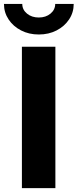

<svg xmlns="http://www.w3.org/2000/svg" viewBox="-57 -968 399 988"><path d="M228 -727.5V0H55.7V-727.5ZM142.6 -790.5Q91.8 -790.5 51.3 -811.5Q10.7 -832.5 -12.9 -868.2Q-36.6 -903.8 -36.6 -947.8H57.6Q57.6 -918 82 -897.9Q106.4 -877.9 142.6 -877.9Q178.7 -877.9 202.9 -897.9Q227.1 -918 227.1 -947.8H322.3Q322.3 -903.8 298.6 -868.2Q274.9 -832.5 234.4 -811.5Q193.8 -790.5 142.6 -790.5Z"/></svg>

Font: Inter 16pt ExtraBold
Style: Regular
Weight: 800
Version: Version 4.001;git-66647c0bb